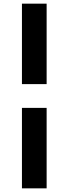

<svg xmlns="http://www.w3.org/2000/svg" viewBox="-20 -810 375 1050"><path d="M100 -350V-790H235V-350ZM100 220V-220H235V220Z"/></svg>

Font: Figtree Light Black
Style: Regular
Weight: 900
Version: Version 2.000